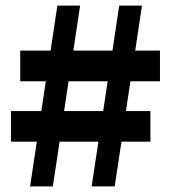

<svg xmlns="http://www.w3.org/2000/svg" viewBox="-20 -663 607 683"><path d="M208 -268H347L363 -374H224ZM87 0 111 -159H19V-268H127L143 -374H52V-483H160L184 -643H265L241 -483H380L404 -643H485L461 -483H549V-374H444L428 -268H515V-159H412L388 0H306L330 -159H192L168 0Z"/></svg>

Font: Source Serif Pro
Style: Bold
Weight: 700
Designer: Frank Grießhammer
Foundry: Adobe Systems Incorporated
Version: Version 3.001;hotconv 1.0.111;makeotfexe 2.5.65597